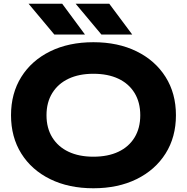

<svg xmlns="http://www.w3.org/2000/svg" viewBox="-20 -992 1001 1028"><path d="M480 16Q348 16 248.5 -33Q149 -82 94 -170Q39 -258 39 -375Q39 -492 94 -580Q149 -668 248.5 -717Q348 -766 480 -766Q612 -766 711.5 -717Q811 -668 866.5 -580Q922 -492 922 -375Q922 -258 866.5 -170Q811 -82 711.5 -33Q612 16 480 16ZM480 -153Q558 -153 614 -179.5Q670 -206 700.5 -256Q731 -306 731 -375Q731 -444 700.5 -494Q670 -544 614 -570.5Q558 -597 480 -597Q403 -597 347 -570.5Q291 -544 260 -494Q229 -444 229 -375Q229 -306 260 -256Q291 -206 347 -179.5Q403 -153 480 -153ZM565 -972 688 -807H523L385 -972ZM313 -972 435 -807H271L133 -972Z"/></svg>

Font: Unbounded SemiBold
Style: Regular
Weight: 600
Designer: Luke Prowse, Jean-Baptiste Morizot, Fátima Lázaro, Florian Runge
Foundry: NaN
Version: Version 1.700